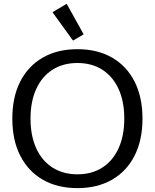

<svg xmlns="http://www.w3.org/2000/svg" viewBox="-20 -972 810 1004"><path d="M384.8 11.7Q279.8 11.7 203.4 -32.5Q127 -76.7 85.7 -158.2Q44.4 -239.7 44.4 -351.6Q44.4 -463.9 85.7 -545.2Q127 -626.5 203.4 -670.7Q279.8 -714.8 384.8 -714.8Q489.7 -714.8 566.2 -670.7Q642.6 -626.5 683.8 -545.2Q725.1 -463.9 725.1 -351.6Q725.1 -239.7 683.8 -158.2Q642.6 -76.7 566.2 -32.5Q489.7 11.7 384.8 11.7ZM384.8 -60.5Q460.4 -60.5 515.4 -95.9Q570.3 -131.3 600.1 -196.8Q629.9 -262.2 629.9 -351.6Q629.9 -441.4 600.1 -506.6Q570.3 -571.8 515.4 -607.2Q460.4 -642.6 384.8 -642.6Q309.6 -642.6 254.4 -607.2Q199.2 -571.8 169.4 -506.6Q139.6 -441.4 139.6 -351.6Q139.6 -262.2 169.4 -196.8Q199.2 -131.3 254.4 -95.9Q309.6 -60.5 384.8 -60.5ZM361.8 -759.8 254.4 -908.2 328.6 -952.1 417.5 -792.5Z"/></svg>

Font: Schibsted Grotesk
Style: Regular
Weight: 400
Designer: Bakken & Baeck AS, Henrik Kongsvoll
Foundry: Schibsted ASA
Version: Version 1.100; ttfautohint (v1.8.4.7-5d5b);gftools[0.9.25]